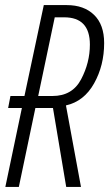

<svg xmlns="http://www.w3.org/2000/svg" viewBox="-20 -734 429 754"><path d="M195 -666H232Q333 -666 333 -559Q333 -488 298.5 -422.5Q264 -357 186 -357H130ZM54 0 119 -310H188L240 0H298L239 -320Q310 -336 349.5 -406.5Q389 -477 389 -565Q389 -637 349.5 -675.5Q310 -714 242 -714H152L76 -357H21L12 -310H66L1 0Z"/></svg>

Font: Noto Sans Display Condensed Light
Style: Italic
Weight: 300
Width: 3
Designer: Monotype Design team
Foundry: Monotype Imaging Inc.
Version: 1.000